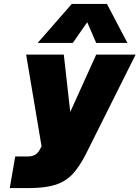

<svg xmlns="http://www.w3.org/2000/svg" viewBox="-20 -780 715 984"><path d="M348 -760H528L633 -560H473L427 -666L353 -560H173ZM58 22H119Q144 22 158.5 14Q173 6 182 -10L193 -30L114 -500H307L340 -206L473 -500H675L422 6Q390 70 354.5 109.5Q319 149 265.5 166.5Q212 184 125 184H30Z"/></svg>

Font: Overused Grotesk Black
Style: Italic
Weight: 900
Italic angle: -10°
Version: Version 0.003